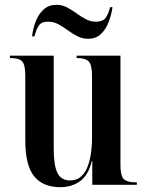

<svg xmlns="http://www.w3.org/2000/svg" viewBox="-20 -767 610 797"><path d="M230 10Q158 10 121.5 -35.5Q85 -81 85 -184V-453Q85 -498 72 -512Q59 -526 24 -526H21V-536H203V-150Q203 -80 218.5 -49Q234 -18 271 -18Q317 -18 339.5 -66Q362 -114 362 -198V-452Q362 -498 348 -512Q334 -526 301 -526H298V-536H480V-81Q480 -36 494.5 -23Q509 -10 544 -10H548V0H363V-98H361Q347 -40 312.5 -15Q278 10 230 10ZM346 -606Q322 -606 301.5 -616.5Q281 -627 262 -641Q243 -655 223 -666Q203 -677 179 -677Q152 -677 141 -660.5Q130 -644 123 -616H113Q117 -650 129 -680Q141 -710 162 -728.5Q183 -747 214 -747Q238 -747 258 -736.5Q278 -726 297 -712Q316 -698 336 -687.5Q356 -677 379 -677Q407 -677 418.5 -693Q430 -709 437 -737H447Q442 -703 430 -673Q418 -643 397.5 -624.5Q377 -606 346 -606Z"/></svg>

Font: Noto Serif Display Condensed SemiBold
Style: Regular
Weight: 600
Width: 3
Designer: Monotype Design Team
Foundry: Monotype Imaging Inc.
Version: Version 2.009